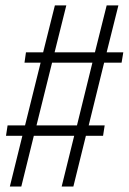

<svg xmlns="http://www.w3.org/2000/svg" viewBox="-20 -684 472 704"><path d="M425.8 -454.1H361.8L305.2 -224.1H363.8L357.9 -186H294.9L249 0H206.1L252 -186H104L58.1 0H16.1L62 -186H2L7.8 -224.1H71.8L128.9 -454.1H69.8L75.2 -492.2H138.2L181.2 -664.1H223.1L180.2 -492.2H328.1L371.1 -664.1H414.1L371.1 -492.2H432.1ZM262.2 -224.1 318.8 -454.1H170.9L113.8 -224.1Z"/></svg>

Font: Fira Sans Compressed ExtraLight
Style: Italic
Weight: 250
Width: 3
Italic angle: -8°
Designer: Carrois Corporate & Edenspiekermann AG
Foundry: Carrois Corporate GbR & Edenspiekermann AG
Version: Version 4.203;PS 004.203;hotconv 1.0.88;makeotf.lib2.5.64775